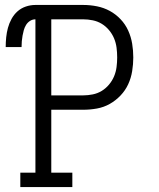

<svg xmlns="http://www.w3.org/2000/svg" viewBox="-20 -755 640 775"><path d="M62 0V-58H123V-677Q111 -677 101 -670.5Q91 -664 85 -654Q79 -644 76 -633Q73 -622 71 -611Q69 -600 68 -588.5Q67 -577 67 -565H3Q3 -585 5 -604.5Q7 -624 12 -642.5Q17 -661 26.5 -678.5Q36 -696 50.5 -709Q65 -722 84 -728.5Q103 -735 123 -735H316Q344 -735 371.5 -729.5Q399 -724 423 -711Q447 -698 466.5 -677.5Q486 -657 497.5 -631.5Q509 -606 513.5 -578.5Q518 -551 518 -523Q518 -496 513.5 -468Q509 -440 497.5 -415Q486 -390 466.5 -369.5Q447 -349 423 -335.5Q399 -322 371.5 -317Q344 -312 316 -312H187V-58H272V0ZM187 -370H316Q335 -370 354.5 -374Q374 -378 390.5 -388Q407 -398 420 -413.5Q433 -429 440.5 -447Q448 -465 450.5 -484.5Q453 -504 453 -523Q453 -543 450.5 -562.5Q448 -582 440.5 -600Q433 -618 420 -633.5Q407 -649 390.5 -659Q374 -669 354.5 -673Q335 -677 316 -677H187Z"/></svg>

Font: Iosevka Etoile Light
Style: Regular
Weight: 300
Designer: Belleve Invis
Foundry: Belleve Invis
Version: Version 25.0.1; ttfautohint (v1.8.4)